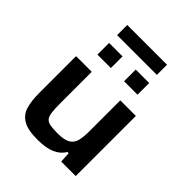

<svg xmlns="http://www.w3.org/2000/svg" viewBox="-235 -1001 1151 1151"><g transform="rotate(45 340.5 -425.5)"><path d="M277 8Q195 8 154.5 -16Q114 -40 100.5 -85.5Q87 -131 87 -197V-510H220V-240Q220 -193 224 -165.5Q228 -138 239.5 -125Q251 -112 274.5 -108Q298 -104 336 -104Q392 -104 419 -120Q446 -136 454 -168Q462 -200 462 -247V-510H594V0H471L467 -67H457Q435 -30 392 -11Q349 8 277 8ZM171 -607V-706H285V-607ZM397 -607V-706H511V-607ZM172 -773V-859H509V-773Z"/></g></svg>

Font: Saira Expanded SemiBold
Style: Regular
Weight: 600
Width: 7
Designer: Hector Gatti with collaboration of the Omnibus-Type team
Foundry: Omnibus-Type
Version: Version 1.100; ttfautohint (v1.8.3)